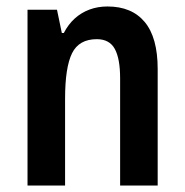

<svg xmlns="http://www.w3.org/2000/svg" viewBox="-20 -573 570 593"><path d="M312 -553Q387 -553 427 -505Q467 -457 467 -360V0H351V-331Q351 -392 334.5 -422Q318 -452 279 -452Q224 -452 202.5 -408.5Q181 -365 181 -268V0H65V-543H156L171 -471H177Q191 -498 211 -516Q231 -534 256.5 -543.5Q282 -553 312 -553Z"/></svg>

Font: Noto Sans Khmer Condensed SemiBold
Style: Regular
Weight: 600
Width: 3
Designer: Danh Hong and the Monotype Design Team
Foundry: Monotype Imaging Inc.
Version: Version 2.004